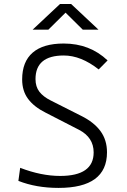

<svg xmlns="http://www.w3.org/2000/svg" viewBox="-20 -918 626 948"><path d="M269 9.8Q158.7 9.8 70.8 -24.9L79.6 -89.4Q183.6 -49.3 276.9 -49.3Q442.4 -49.3 442.4 -165.5Q442.4 -239.7 369.6 -277.3L205.1 -361.8Q148.4 -390.1 118.9 -429.4Q89.4 -468.8 89.4 -525.9Q89.4 -613.3 141.4 -658.2Q193.4 -703.1 294.4 -703.1Q423.3 -703.1 511.2 -619.6L467.3 -575.2Q379.9 -644 294.9 -644Q155.3 -644 155.3 -527.3Q155.3 -490.2 174.3 -465.3Q193.4 -440.4 230.5 -421.9L380.4 -346.2Q444.3 -314.5 476.3 -270.5Q508.3 -226.6 508.3 -166Q508.3 9.8 269 9.8ZM141.1 -771.5 276.4 -898.4H331.1L466.3 -771.5H388.7L303.7 -855.5L218.8 -771.5Z"/></svg>

Font: CaskaydiaCove NFP Light
Style: Regular
Weight: 300
Designer: Aaron Bell
Foundry: Saja Typeworks
Version: Version 2111.001; VTT 6.35;Nerd Fonts 3.1.1